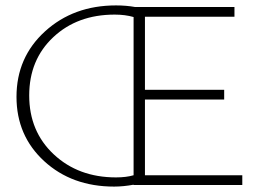

<svg xmlns="http://www.w3.org/2000/svg" viewBox="-20 -684 972 710"><path d="M516 -36H876V0H474V-1Q436 6 402 6Q246 6 143.5 -88Q41 -182 41 -326Q41 -472 146.5 -568Q252 -664 409 -664Q447 -664 480 -658H847V-622H516V-352H809V-316H516ZM409 -28Q447 -28 474 -36V-621Q443 -630 404 -630Q266 -630 177 -546.5Q88 -463 88 -331Q88 -198 179 -113Q270 -28 409 -28Z"/></svg>

Font: EauTest Light
Style: Regular
Weight: 300
Designer: Christian Thalmann (Catharsis Fonts)
Version: Version 0.001;PS 000.001;hotconv 1.0.88;makeotf.lib2.5.64775